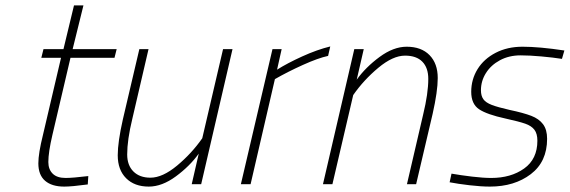

<svg xmlns="http://www.w3.org/2000/svg" viewBox="-20 -682 2110 711"><path d="M122 -77Q122 -114 139 -182L206 -468H133L141 -500H215L254 -662H289L249 -500H412L404 -468H241L174 -182Q159 -118 159 -82Q159 -55 175 -39Q191 -23 223 -23Q249 -23 307 -30L305 1Q246 9 218 9Q172 9 147 -12.5Q122 -34 122 -77Z M416 -107Q416 -156 435 -240L496 -500H530L470 -242Q451 -164 451 -110Q451 -70 474 -47Q497 -24 537 -24Q582 -24 636 -69Q690 -114 729 -170L806 -500H841L725 0H690L716 -113Q683 -67 631.5 -29Q580 9 531 9Q478 9 447 -22Q416 -53 416 -107Z M989 -500H1023L1006 -424Q1044 -448 1099 -473Q1154 -498 1203 -510L1195 -475Q1158 -467 1101.5 -441.5Q1045 -416 998 -389L908 0H872Z M1292 -500H1327L1301 -387Q1334 -433 1385.5 -471Q1437 -509 1486 -509Q1540 -509 1570.5 -478Q1601 -447 1601 -393Q1601 -344 1582 -260L1521 0H1487L1547 -258Q1566 -336 1566 -390Q1566 -431 1544 -453.5Q1522 -476 1480 -476Q1435 -476 1381 -431Q1327 -386 1288 -330L1211 0H1176Z M1645 -7 1652 -39Q1686 -33 1728 -28Q1770 -23 1799 -23Q1872 -23 1921 -58Q1970 -93 1970 -161Q1970 -187 1959 -201.5Q1948 -216 1925 -224Q1902 -232 1852 -243Q1783 -258 1754 -277.5Q1725 -297 1725 -342Q1725 -388 1748.5 -426Q1772 -464 1815.5 -486.5Q1859 -509 1915 -509Q1977 -509 2070 -495L2061 -464Q2029 -469 1985 -473Q1941 -477 1908 -477Q1865 -477 1831.5 -459Q1798 -441 1779.5 -411.5Q1761 -382 1761 -348Q1761 -327 1770 -314.5Q1779 -302 1801 -293.5Q1823 -285 1867 -275Q1919 -264 1947.5 -253Q1976 -242 1991 -222Q2006 -202 2006 -168Q2006 -83 1945.5 -37Q1885 9 1794 9Q1762 9 1719 4Q1676 -1 1645 -7Z"/></svg>

Font: Cairo ExtraLight
Style: Italic
Weight: 275
Italic angle: -13°
Designer: Mohamed Gaber, Accademia di Belle Arti di Urbino and others
Foundry: Kief Type Foundry, Accademia di Belle Arti di Urbino and others
Version: Version 3.011